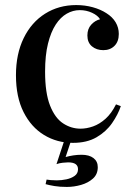

<svg xmlns="http://www.w3.org/2000/svg" viewBox="-20 -550 529 758"><path d="M281 -530Q315 -530 346 -521.5Q377 -513 400 -498Q424 -483 436.5 -462Q449 -441 449 -416Q449 -386 432 -369Q415 -352 388 -352Q361 -352 343 -367Q325 -382 325 -410Q325 -436 340 -452.5Q355 -469 375 -474Q366 -489 343.5 -499.5Q321 -510 295 -510Q268 -510 243.5 -496Q219 -482 200 -453Q181 -424 169.5 -378Q158 -332 158 -267Q158 -183 177.5 -133.5Q197 -84 229 -63Q261 -42 298 -42Q322 -42 347.5 -51Q373 -60 396.5 -81Q420 -102 438 -138L457 -131Q446 -98 422.5 -64Q399 -30 361 -8Q323 14 268 14Q205 14 154 -17Q103 -48 73 -107.5Q43 -167 43 -253Q43 -337 73.5 -399.5Q104 -462 158 -496Q212 -530 281 -530ZM264 -5 239 70Q253 66 269 63.5Q285 61 302 61Q332 61 349 74Q366 87 366 110Q366 138 347 155Q328 172 300 180Q272 188 244 188Q216 188 195 184.5Q174 181 160 177L164 159Q169 160 180 161Q191 162 204 162Q223 162 242 158Q261 154 274.5 144.5Q288 135 288 118Q288 91 249 91Q241 91 227.5 92.5Q214 94 203 98L237 -5Z"/></svg>

Font: Playfair Display Medium
Style: Regular
Weight: 500
Designer: Claus Eggers Sørensen
Foundry: Claus Eggers Sørensen
Version: Version 1.203